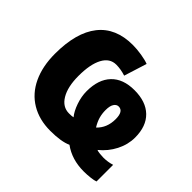

<svg xmlns="http://www.w3.org/2000/svg" viewBox="-178 -934 1184 1184"><g transform="rotate(45 414.5 -342.0)"><path d="M766.1 -331.1Q766.1 -270 736.6 -212.2Q707 -154.3 655.8 -112.8Q664.6 -108.9 684.1 -106.9Q703.6 -105 714.8 -105Q753.4 -105 789.1 -116.2V28.8Q775.9 34.2 746.6 37.6Q717.3 41 689 41Q585.4 41 511.2 -13.2Q461.4 9.8 366.2 9.8Q270 9.8 198.5 -33Q127 -75.7 88.9 -156.5Q50.8 -237.3 50.8 -347.2Q50.8 -532.2 127.4 -628.7Q204.1 -725.1 352.1 -725.1Q388.7 -725.1 430.4 -718.3Q472.2 -711.4 495.1 -702.1L448.2 -553.2Q405.3 -566.9 366.2 -566.9Q310.1 -566.9 280 -510.7Q250 -454.6 250 -353Q250 -257.8 283 -202.9Q315.9 -147.9 372.1 -147.9Q397.9 -147.9 409.2 -150.9Q385.3 -179.7 368.7 -227.8Q352.1 -275.9 352.1 -321.8Q352.1 -424.3 405 -479.7Q458 -535.2 557.1 -535.2Q656.7 -535.2 711.4 -482.2Q766.1 -429.2 766.1 -331.1ZM601.1 -326.2Q601.1 -395 559.1 -395Q541 -395 529.1 -377Q517.1 -358.9 517.1 -321.8Q517.1 -291 524.9 -263.2Q532.7 -235.4 551.8 -204.1Q601.1 -250.5 601.1 -326.2Z"/></g></svg>

Font: Open Sans ExtBd
Style: Bold
Weight: 800
Foundry: Ascender Corporation
Version: Version 1.10